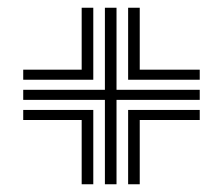

<svg xmlns="http://www.w3.org/2000/svg" viewBox="-20 -605 576 496"><path d="M251 -129V-347H40V-373H251V-585H281V-373H496V-347H281V-129ZM40 -399V-425H191V-585H221V-399ZM311 -399V-585H341V-425H496V-399ZM191 -129V-295H40V-321H221V-129ZM311 -129V-321H496V-295H341V-129Z"/></svg>

Font: Big Shoulders Inline Display Black
Style: Regular
Weight: 900
Designer: Patric King
Foundry: XO Type Co
Version: Version 1.000